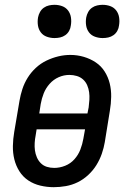

<svg xmlns="http://www.w3.org/2000/svg" viewBox="-20 -769 540 797"><path d="M203 8Q175 8 147.5 1.5Q120 -5 97.5 -20Q75 -35 60.5 -58Q46 -81 39.5 -107.5Q33 -134 33.5 -163Q34 -192 39 -221L61 -351Q65 -375 73 -399.5Q81 -424 95 -446.5Q109 -469 129 -487.5Q149 -506 173 -517.5Q197 -529 222 -535Q247 -541 272 -541Q301 -541 328 -533Q355 -525 377.5 -510Q400 -495 414.5 -472Q429 -449 435.5 -422.5Q442 -396 441.5 -367Q441 -338 436 -309L415 -179Q411 -155 402.5 -130.5Q394 -106 380 -83.5Q366 -61 346 -42.5Q326 -24 302.5 -12.5Q279 -1 253.5 3.5Q228 8 203 8ZM143 -298H343L348 -323Q350 -338 351 -354.5Q352 -371 350 -386Q348 -401 342 -415Q336 -429 325 -439Q314 -449 299 -453.5Q284 -458 268 -458Q245 -458 223.5 -448.5Q202 -439 186 -421Q170 -403 161.5 -381.5Q153 -360 149 -337ZM205 -72Q228 -72 250.5 -81Q273 -90 289 -108Q305 -126 313.5 -148Q322 -170 326 -193L333 -232H132L128 -207Q125 -192 124 -176Q123 -160 125 -145Q127 -130 133 -116Q139 -102 149.5 -91.5Q160 -81 174.5 -76.5Q189 -72 205 -72ZM406 -611Q390 -611 374.5 -616.5Q359 -622 349.5 -634.5Q340 -647 337.5 -663.5Q335 -680 338 -697Q340 -708 346 -719Q352 -730 362 -737Q372 -744 383.5 -746.5Q395 -749 406 -749Q423 -749 438 -743.5Q453 -738 462.5 -725.5Q472 -713 474.5 -696.5Q477 -680 474 -663Q473 -652 467 -641Q461 -630 451 -623Q441 -616 429.5 -613.5Q418 -611 406 -611ZM206 -611Q190 -611 174.5 -616.5Q159 -622 149.5 -634.5Q140 -647 137.5 -663.5Q135 -680 138 -697Q140 -708 146 -719Q152 -730 162 -737Q172 -744 183.5 -746.5Q195 -749 206 -749Q223 -749 238 -743.5Q253 -738 262.5 -725.5Q272 -713 274.5 -696.5Q277 -680 274 -663Q273 -652 267 -641Q261 -630 251 -623Q241 -616 229.5 -613.5Q218 -611 206 -611Z"/></svg>

Font: Iosevka Curly Slab MdObl
Style: Regular
Weight: 500
Italic angle: -9°
Monospace: yes
Designer: Belleve Invis
Foundry: Belleve Invis
Version: Version 11.0.0; ttfautohint (v1.8.3)